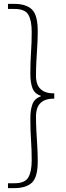

<svg xmlns="http://www.w3.org/2000/svg" viewBox="-20 -800 339 987"><path d="M21 167V142H55Q108 142 125.5 112Q143 82 143 24Q143 -30 139.5 -80Q136 -130 136 -191Q136 -236 147 -265Q158 -294 189 -304V-308Q158 -318 147 -346.5Q136 -375 136 -421Q136 -482 139.5 -531.5Q143 -581 143 -636Q143 -695 125.5 -724.5Q108 -754 55 -754H21V-780H54Q114 -780 144 -751.5Q174 -723 174 -640Q174 -600 171.5 -561.5Q169 -523 167 -485.5Q165 -448 165 -408Q165 -386 172.5 -366Q180 -346 200.5 -333Q221 -320 259 -320V-293Q221 -293 200.5 -280Q180 -267 172.5 -246.5Q165 -226 165 -202Q165 -164 167 -126.5Q169 -89 171.5 -50.5Q174 -12 174 29Q174 111 144 139Q114 167 54 167Z"/></svg>

Font: Noto Sans SC Thin Thin
Style: Regular
Weight: 250
Version: Version 2.004-H2;hotconv 1.0.118;makeotfexe 2.5.65603